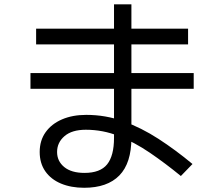

<svg xmlns="http://www.w3.org/2000/svg" viewBox="-20 -820 1040 891"><path d="M873.3 -58.9 819.3 -3.2Q746.6 -62.7 675.4 -111.2Q604.1 -159.8 530.7 -188.8Q457.4 -217.9 378.2 -217.9Q313.7 -217.9 279.3 -188.2Q244.9 -158.6 244.9 -114.6Q244.9 -72.1 278.1 -44.8Q311.4 -17.6 372.1 -17.6Q445.2 -17.6 477.2 -57.4Q509.1 -97.3 509.1 -180.2V-800H589.8V-180.2Q589.8 -63 533.9 -5.8Q477.9 51.4 370.5 51.4Q309.8 51.4 263.1 31.9Q216.3 12.3 190.2 -25.1Q164.2 -62.6 164.2 -114.6Q164.2 -167.9 191.6 -206.4Q219 -244.9 267.6 -265.9Q316.3 -286.9 380.1 -286.9Q470.5 -286.9 553.2 -257Q635.8 -227.2 715.3 -175.7Q794.8 -124.2 873.3 -58.9ZM852.8 -686.9V-614.1H147.6V-686.9ZM878.9 -480.8V-407.9H121.4V-480.8Z"/></svg>

Font: Murecho Thin
Style: Regular
Weight: 100
Designer: Neil Summerour
Foundry: Positype
Version: Version 1.010